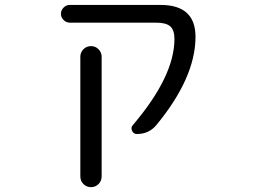

<svg xmlns="http://www.w3.org/2000/svg" viewBox="-20 -567 1040 783"><path d="M634.8 -546.9Q777.3 -546.9 777.3 -417Q777.3 -251 618.2 -57.6Q587.9 -20.5 538.1 -20.5Q524.4 -20.5 518.6 -33.7Q512.7 -46.9 521.5 -56.6Q691.4 -255.9 691.4 -408.2Q691.4 -444.3 674.3 -459.5Q657.2 -474.6 617.2 -474.6H264.6Q250 -474.6 239.3 -485.4Q228.5 -496.1 228.5 -510.7Q228.5 -525.4 239.3 -536.1Q250 -546.9 264.6 -546.9ZM307.6 152.3V-335.9Q307.6 -353.5 320.3 -366.2Q333 -378.9 351.1 -378.9Q369.1 -378.9 381.8 -366.2Q394.5 -353.5 394.5 -335.9V152.3Q394.5 170.9 381.8 183.6Q369.1 196.3 351.1 196.3Q333 196.3 320.3 183.6Q307.6 170.9 307.6 152.3Z"/></svg>

Font: Rounded-X Mgen+ 2m regular
Style: Regular
Weight: 400
Designer: [Source Han Sans]
Ryoko NISHIZUKA  (kana & ideographs); Paul D. Hunt (Latin, Greek & Cyrillic); Wenlong ZHANG  (bopomofo
Version: Version 1.059.20150602